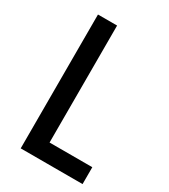

<svg xmlns="http://www.w3.org/2000/svg" viewBox="-177 -801 783 887"><g transform="rotate(30 214.5 -357.0)"><path d="M79 0V-714H181V-90H409V0Z"/></g></svg>

Font: Noto Sans Gurmukhi Condensed Medium
Style: Regular
Weight: 500
Width: 3
Designer: Jelle Bosma - Monotype Design Team
Foundry: Monotype Imaging Inc.
Version: Version 2.004; ttfautohint (v1.8.4.7-5d5b)